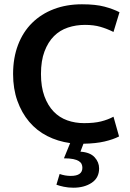

<svg xmlns="http://www.w3.org/2000/svg" viewBox="-20 -660 606 895"><path d="M372 -86Q419 -86 451 -94Q483 -102 509 -116L535 -24Q508 -10 467.5 -0.5Q427 9 369 10L355 47Q400 50 421 73Q442 96 442 125Q442 169 407.5 192Q373 215 322 215Q298 215 277 210.5Q256 206 243 201L258 151Q283 160 310 160Q364 160 364 122Q364 113 360.5 105Q357 97 347.5 91Q338 85 321.5 81.5Q305 78 278 78L307 7Q249 -1 200 -26Q151 -51 116 -92.5Q81 -134 61 -190Q41 -246 41 -315Q41 -390 64 -450.5Q87 -511 129.5 -553Q172 -595 231 -617.5Q290 -640 362 -640Q426 -640 467 -629Q508 -618 537 -603L509 -511Q479 -526 448 -535Q417 -544 376 -544Q334 -544 296.5 -531.5Q259 -519 231.5 -491.5Q204 -464 187.5 -420.5Q171 -377 171 -315Q171 -255 187 -211.5Q203 -168 230 -140Q257 -112 293.5 -99Q330 -86 372 -86Z"/></svg>

Font: Mukta SemiBold
Style: Regular
Weight: 600
Designer: Girish Dalvi and Yashodeep Gholap
Foundry: Ek Type
Version: Version 2.538;PS 1.002;hotconv 16.6.51;makeotf.lib2.5.65220;